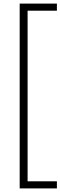

<svg xmlns="http://www.w3.org/2000/svg" viewBox="-20 -828 336 1068"><path d="M89.5 220V-808H296.5V-768.5H133.5V180.5H296.5V220Z"/></svg>

Font: Encode Sans Condensed ExLight
Style: Regular
Weight: 275
Width: 3
Designer: Multiple Designers
Foundry: Impallari Type
Version: Version 2.000